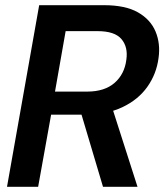

<svg xmlns="http://www.w3.org/2000/svg" viewBox="-20 -720 633 740"><path d="M7 0 131 -700H381Q463 -700 511.5 -672.5Q560 -645 579.5 -598.5Q599 -552 591 -496Q583 -435 548 -385.5Q513 -336 452 -307Q391 -278 305 -278H177L127 0ZM377 0 285 -309H411L510 0ZM192 -367H316Q383 -367 421.5 -400.5Q460 -434 467 -490Q474 -539 448 -569.5Q422 -600 356 -600H233Z"/></svg>

Font: DM Sans 36pt SemiBold
Style: Italic
Weight: 600
Italic angle: -10°
Designer: Colophon Foundry, Jonny Pinhorn
Foundry: Colophon Foundry
Version: Version 4.004;gftools[0.9.30]